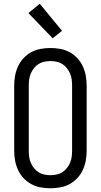

<svg xmlns="http://www.w3.org/2000/svg" viewBox="-20 -1000 540 1028"><path d="M250 8Q223 8 196.5 3Q170 -2 147 -14.5Q124 -27 105.5 -47Q87 -67 76 -91.5Q65 -116 60.5 -142Q56 -168 56 -195V-540Q56 -567 60.5 -593Q65 -619 76 -643.5Q87 -668 105.5 -688Q124 -708 147 -720.5Q170 -733 196.5 -738Q223 -743 250 -743Q277 -743 303.5 -738Q330 -733 353 -720.5Q376 -708 394.5 -688Q413 -668 424 -643.5Q435 -619 439.5 -593Q444 -567 444 -540V-195Q444 -168 439.5 -142Q435 -116 424 -91.5Q413 -67 394.5 -47Q376 -27 353 -14.5Q330 -2 303.5 3Q277 8 250 8ZM250 -62Q267 -62 283.5 -65.5Q300 -69 314 -78Q328 -87 338.5 -100.5Q349 -114 355.5 -129.5Q362 -145 364 -161.5Q366 -178 366 -195V-540Q366 -557 364 -573.5Q362 -590 355.5 -605.5Q349 -621 338.5 -634.5Q328 -648 314 -657Q300 -666 283.5 -669.5Q267 -673 250 -673Q233 -673 216.5 -669.5Q200 -666 186 -657Q172 -648 161.5 -634.5Q151 -621 144.5 -605.5Q138 -590 136 -573.5Q134 -557 134 -540V-195Q134 -178 136 -161.5Q138 -145 144.5 -129.5Q151 -114 161.5 -100.5Q172 -87 186 -78Q200 -69 216.5 -65.5Q233 -62 250 -62ZM262 -795 132 -930 193 -980 312 -835Z"/></svg>

Font: Iosevka SS18
Style: Regular
Weight: 400
Monospace: yes
Designer: Belleve Invis
Foundry: Belleve Invis
Version: Version 25.1.1; ttfautohint (v1.8.4)